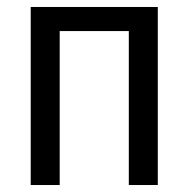

<svg xmlns="http://www.w3.org/2000/svg" viewBox="-20 -546 540 550"><path d="M432 -526V-16H349V-457H151V-16H68V-526Z"/></svg>

Font: D2Coding ligature
Style: Regular
Weight: 400
Monospace: yes
Designer: Yong-Rak Park; Jeong-Hwan Yoon; Sang-Min Lee;
Foundry: NHN Corporation
Version: Version 1.3.2; Build 20180524